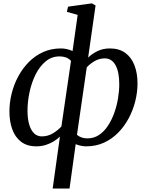

<svg xmlns="http://www.w3.org/2000/svg" viewBox="-20 -836 848 1110"><path d="M284.5 254 326.5 -46.5Q312.5 -32.5 291.8 -19.5Q271 -6.5 245.2 1.8Q219.5 10 190.5 10Q136 10 101.5 -16.8Q67 -43.5 50.8 -89Q34.5 -134.5 34.5 -191Q34.5 -243.5 47.5 -295.8Q60.5 -348 85.8 -394.8Q111 -441.5 147.2 -478Q183.5 -514.5 230 -535.2Q276.5 -556 332 -556Q350 -556 367 -552Q384 -548 399.5 -541L429 -750L366.5 -767.5L373.5 -797.5L511 -816.5L532.5 -804.5L489.5 -503Q511.5 -525 543.5 -540.5Q575.5 -556 615 -556Q669 -556 704.5 -530Q740 -504 757.5 -458.2Q775 -412.5 775 -353.5Q775 -303 762 -251Q749 -199 724.2 -152.5Q699.5 -106 663.5 -69.2Q627.5 -32.5 581 -11.2Q534.5 10 478.5 10Q462.5 10 446.8 6.5Q431 3 417.5 -2.5L382 254ZM335 -105 390.5 -484Q378 -498 361.2 -504Q344.5 -510 324.5 -510Q278.5 -510 243.5 -480.8Q208.5 -451.5 185.2 -404.2Q162 -357 150.5 -302.2Q139 -247.5 139 -195.5Q139 -149.5 148.8 -116.2Q158.5 -83 177 -65.2Q195.5 -47.5 221.5 -47.5Q257.5 -47.5 287.5 -66.2Q317.5 -85 335 -105ZM481.5 -446.5 425 -56.5Q437.5 -46 452.5 -41Q467.5 -36 486 -36Q522.5 -36 552 -55.5Q581.5 -75 603.5 -108.2Q625.5 -141.5 640.2 -182.2Q655 -223 662.2 -266.5Q669.5 -310 669.5 -349.5Q669.5 -420 647.8 -459.2Q626 -498.5 586 -498.5Q554 -498.5 527 -482.8Q500 -467 481.5 -446.5Z"/></svg>

Font: Merriweather 48pt
Style: Italic
Weight: 400
Italic angle: -7.8°
Version: Version 2.101